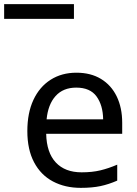

<svg xmlns="http://www.w3.org/2000/svg" viewBox="-77 -897 661 927"><path d="M292 -546Q361 -546 410.5 -516Q460 -486 486.5 -431.5Q513 -377 513 -304V-251H146Q148 -160 192.5 -112.5Q237 -65 317 -65Q368 -65 407.5 -74.5Q447 -84 489 -102V-25Q448 -7 408 1.5Q368 10 313 10Q237 10 178.5 -21Q120 -52 87.5 -113.5Q55 -175 55 -264Q55 -352 84.5 -415Q114 -478 167.5 -512Q221 -546 292 -546ZM291 -474Q228 -474 191.5 -433.5Q155 -393 148 -321H421Q420 -389 389 -431.5Q358 -474 291 -474ZM-57 -806V-877H280V-806Z"/></svg>

Font: Noto Sans Tifinagh Tawellemmet
Style: Regular
Weight: 400
Designer: JamraPatel
Foundry: JamraPatel LLC
Version: Version 2.006; ttfautohint (v1.8.4.7-5d5b)